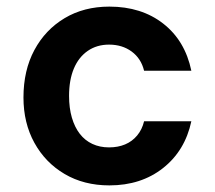

<svg xmlns="http://www.w3.org/2000/svg" viewBox="-20 -549 650 581"><path d="M311 12Q234 12 175.5 -22.5Q117 -57 84 -117Q51 -177 51 -254Q51 -336 84 -397.5Q117 -459 175.5 -494Q234 -529 311 -529Q408 -529 474 -477.5Q540 -426 559 -335H416Q407 -372 378.5 -393Q350 -414 310 -414Q273 -414 245.5 -395Q218 -376 203.5 -341.5Q189 -307 189 -259Q189 -222 197.5 -193Q206 -164 221.5 -144Q237 -124 259.5 -113.5Q282 -103 310 -103Q337 -103 358.5 -112Q380 -121 395 -139Q410 -157 416 -182H559Q540 -93 473.5 -40.5Q407 12 311 12Z"/></svg>

Font: DM Sans 11pt
Style: Bold
Weight: 700
Version: Version 4.004;gftools[0.9.30]